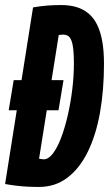

<svg xmlns="http://www.w3.org/2000/svg" viewBox="-25 -730 431 760"><path d="M9.4 -293.5 29.2 -412.7H226.4L206.6 -293.5ZM129.6 10Q106 10 82.5 8.8Q59 7.6 37.4 4.8Q15.7 2.1 -4.8 -1.7L105.8 -700.7Q137.6 -706.2 163.7 -708.1Q189.7 -710 217.1 -710Q250.8 -710 278 -701.9Q305.2 -693.7 325.7 -676.4Q346.2 -659.1 359.6 -631.8Q373 -604.5 379.8 -566.3Q386.6 -528.1 386.6 -477.7Q386.6 -372.9 370.8 -284Q354.9 -195.2 322.6 -129.4Q290.3 -63.6 242 -26.8Q193.6 10 129.6 10ZM148.4 -99.4Q167 -99.4 184.6 -122.6Q202.1 -145.7 217 -184.9Q231.8 -224 243.2 -273.3Q254.5 -322.5 261 -375.5Q267.5 -428.5 267.5 -478.5Q267.5 -503.8 266.1 -523Q264.7 -542.2 261.8 -555.6Q258.8 -569.1 254 -577.4Q249.1 -585.7 241.9 -589.3Q234.6 -593 224.8 -593Q221.9 -593 219.4 -592.6Q216.8 -592.3 213.9 -592.3Q211 -592.3 207.5 -591.3L129.6 -101.7Q132.4 -101.4 135.3 -100.9Q138.1 -100.4 141.7 -99.9Q145.2 -99.4 148.4 -99.4Z"/></svg>

Font: Georama
Style: Italic
Weight: 400
Width: 2
Italic angle: -9°
Designer: Jean-Baptiste Levee
Foundry: Production Type
Version: Version 1.000